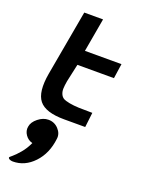

<svg xmlns="http://www.w3.org/2000/svg" viewBox="-204 -847 1025 1343"><g transform="rotate(20 309.0 -175.0)"><path d="M304 0Q165 0 117 -60Q69 -120 94 -263L181 -750H321L277 -500H549L533 -390H261L232 -257Q226 -222 225.5 -200Q225 -178 233 -160Q241 -142 255.5 -133.5Q270 -125 302 -119Q334 -113 372.5 -111.5Q411 -110 474 -110L461 0ZM67 400Q53 400 42.5 394.5Q32 389 33 381Q33 379 52.5 363Q72 347 101.5 312.5Q131 278 152 232Q119 224 99 195Q79 166 85 134Q90 99 127 69.5Q164 40 203 40Q248 40 278.5 73Q309 106 303 146Q290 258 223 329Q156 400 67 400Z"/></g></svg>

Font: Hermit
Style: Bold Italic
Weight: 700
Italic angle: -10°
Designer: Pablo Caro
Version: Version 2.000;PS 002.000;hotconv 1.0.88;makeotf.lib2.5.64775